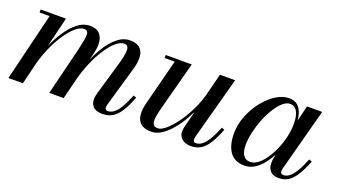

<svg xmlns="http://www.w3.org/2000/svg" viewBox="-49 -816 2053 1171"><g transform="rotate(20 978.0 -230.0)"><path d="M636 10Q594 10 575.8 -9Q557.5 -28 557.5 -58Q557.5 -69 560 -79.5Q562.5 -90 564.5 -98.5L625.5 -308Q644.5 -372 644.5 -405.2Q644.5 -438.5 617 -438.5Q590.5 -438.5 561.5 -412.8Q532.5 -387 504.2 -343.2Q476 -299.5 453 -245Q430 -190.5 415 -133H401.5Q416 -190 439.5 -249.2Q463 -308.5 494 -358.5Q525 -408.5 562.8 -439Q600.5 -469.5 643 -469.5Q688 -469.5 709 -448.8Q730 -428 732 -394Q734 -360 722.5 -319.5L646 -54.5Q644.5 -49.5 643.8 -44.2Q643 -39 643 -34.5Q643 -27 647.8 -22.2Q652.5 -17.5 661 -17.5Q681 -17.5 699.8 -31.2Q718.5 -45 737.8 -76.5Q757 -108 778 -160.5L797 -154Q774.5 -95.5 751.8 -59.5Q729 -23.5 701.5 -6.8Q674 10 636 10ZM23.5 0 130.5 -440.5H65.5V-460H229.5L117.5 0ZM288.5 0 364.5 -308Q380.5 -373 382.2 -406Q384 -439 356 -439Q329.5 -439 299.8 -413Q270 -387 241 -343.2Q212 -299.5 188.2 -245Q164.5 -190.5 149.5 -133H136Q150.5 -190 175 -249.2Q199.5 -308.5 231.8 -358.5Q264 -408.5 302.5 -439Q341 -469.5 384 -469.5Q425 -469.5 445.2 -448.8Q465.5 -428 468.8 -394Q472 -360 461.5 -319.5L382 0Z M953 10Q906 10 883.5 -10.5Q861 -31 857.8 -65.2Q854.5 -99.5 865.5 -141L942.5 -440.5H877V-460H1046L964 -151Q953.5 -112 949.2 -83.2Q945 -54.5 952.5 -38.8Q960 -23 983.5 -23Q1005 -23 1035 -48.5Q1065 -74 1096.2 -117Q1127.5 -160 1154 -214.5Q1180.5 -269 1195.5 -327H1210.5Q1200 -285 1181 -238.5Q1162 -192 1136.8 -147.8Q1111.5 -103.5 1081.5 -67.8Q1051.5 -32 1019 -11Q986.5 10 953 10ZM1211.5 10Q1170 10 1150 -10Q1130 -30 1130 -55Q1130 -61.5 1131.2 -71Q1132.5 -80.5 1134.5 -88.5L1229 -460H1327.5L1217.5 -53.5Q1216.5 -49 1216 -44.2Q1215.5 -39.5 1215.5 -35.5Q1215.5 -17.5 1232.5 -17.5Q1253.5 -17.5 1272.5 -31.8Q1291.5 -46 1310.2 -77.2Q1329 -108.5 1350.5 -160.5L1369 -154Q1347 -96.5 1324.2 -60.2Q1301.5 -24 1274.2 -7Q1247 10 1211.5 10Z M1559 10Q1493 10 1462.2 -34Q1431.5 -78 1431.5 -152.5Q1431.5 -210 1453.2 -266.2Q1475 -322.5 1511 -368.5Q1547 -414.5 1590 -442.2Q1633 -470 1676.5 -470Q1711.5 -470 1732.2 -451.2Q1753 -432.5 1762 -400.8Q1771 -369 1771 -331Q1771 -299 1764 -261.5Q1757 -224 1743.8 -185.8Q1730.5 -147.5 1711.8 -112.5Q1693 -77.5 1669.2 -49.8Q1645.5 -22 1618 -6Q1590.5 10 1559 10ZM1582 -23Q1608 -23 1633 -42.2Q1658 -61.5 1680 -94Q1702 -126.5 1719 -166.5Q1736 -206.5 1745.5 -249Q1755 -291.5 1755 -330.5Q1755 -363.5 1748.5 -387.8Q1742 -412 1728.5 -425.8Q1715 -439.5 1693 -439.5Q1669 -439.5 1644.8 -417.8Q1620.5 -396 1598.5 -360.2Q1576.5 -324.5 1559.5 -281.2Q1542.5 -238 1532.5 -193.5Q1522.5 -149 1522.5 -111.5Q1522.5 -68 1538.2 -45.5Q1554 -23 1582 -23ZM1781 10Q1743 10 1725.2 -9.5Q1707.5 -29 1707.5 -61Q1707.5 -70 1708 -76.8Q1708.5 -83.5 1709.5 -88.5L1724 -168L1749.5 -246L1764 -336L1794 -460H1892.5L1784 -52.5Q1782 -44.5 1782 -36.5Q1782 -28.5 1786.2 -22.8Q1790.5 -17 1801 -17Q1821.5 -17 1840 -31.5Q1858.5 -46 1877.5 -77.2Q1896.5 -108.5 1917 -160.5L1936.5 -154Q1914 -96.5 1891.2 -60.2Q1868.5 -24 1842 -7Q1815.5 10 1781 10Z"/></g></svg>

Font: Bodoni Moda 11pt Medium
Style: Italic
Weight: 500
Italic angle: -13°
Designer: Owen Earl
Foundry: indestructible type
Version: Version 2.004